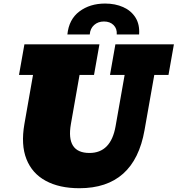

<svg xmlns="http://www.w3.org/2000/svg" viewBox="-20 -1021 977 1056"><path d="M416.5 14.2Q306.6 14.2 231.7 -26.4Q156.7 -66.9 125.5 -145.8Q94.2 -224.6 114.3 -339.4L161.6 -608.9H84.5L114.3 -777.3H526.9L497.1 -608.9H417.5L370.1 -339.8Q341.8 -179.7 472.2 -179.7Q589.8 -179.7 615.7 -326.7L665.5 -608.9H585L614.7 -777.3H936.5L906.7 -608.9H828.6L774.9 -305.2Q718.8 14.2 416.5 14.2ZM350.6 -831.5Q358.9 -914.6 416.7 -958Q474.6 -1001.5 558.1 -1001.5Q613.8 -1001.5 657.5 -981.9Q701.2 -962.4 725.1 -924.6Q749 -886.7 745.1 -831.5H622.1Q624.5 -863.3 604.7 -883.1Q585 -902.8 551.8 -902.8Q519.5 -902.8 497.8 -883.5Q476.1 -864.3 473.6 -831.5Z"/></svg>

Font: Bevan
Style: Italic
Weight: 400
Italic angle: -10°
Designer: Vernon Adams
Foundry: Vernon Adams
Version: Version 2.100; ttfautohint (v1.8.3)